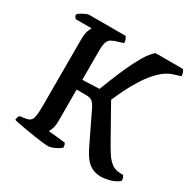

<svg xmlns="http://www.w3.org/2000/svg" viewBox="-158 -855 999 1006"><g transform="rotate(30 342.0 -352.0)"><path d="M254 0Q246 0 225 -2.5Q204 -5 176.5 -9Q149 -13 121 -18Q93 -23 71 -27Q49 -31 41 -34Q41 -43 44 -50.5Q47 -58 50 -62L79 -66Q114 -70 121.5 -92Q129 -114 129 -168V-567Q129 -607 136.5 -626Q144 -645 148 -649H52Q49 -651 44.5 -657Q40 -663 40 -671Q45 -678 57.5 -685.5Q70 -693 82.5 -698.5Q95 -704 101 -704H321Q326 -699 330 -689Q334 -679 334 -667L291 -654Q276 -649 264.5 -642.5Q253 -636 246.5 -619.5Q240 -603 240 -568V-391L342 -395Q351 -418 368 -461Q385 -504 406.5 -552Q428 -600 452.5 -641.5Q477 -683 502 -704H668Q672 -700 676.5 -690Q681 -680 681 -667L635 -653Q597 -640 563.5 -606.5Q530 -573 502.5 -530Q475 -487 455 -445.5Q435 -404 423 -376L526 -193Q545 -159 562.5 -131Q580 -103 601.5 -85.5Q623 -68 655 -67L674 -66Q677 -63 680.5 -55Q684 -47 684 -36Q663 -17 631 -8.5Q599 0 575 0Q535 0 504.5 -23.5Q474 -47 444 -111L361 -283Q347 -312 334.5 -322Q322 -332 294 -332H240V-140Q240 -114 234 -96Q228 -78 222 -71L325 -60Q327 -57 329.5 -50.5Q332 -44 332 -34Q318 -21 295 -10.5Q272 0 254 0Z"/></g></svg>

Font: Texturina 72pt SemiBold
Style: Regular
Weight: 600
Designer: Guillermo Torres Carreño
Foundry: Omnibus-Type
Version: Version 1.002; ttfautohint (v1.8.3)